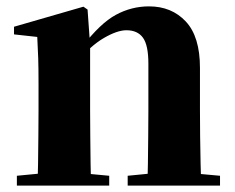

<svg xmlns="http://www.w3.org/2000/svg" viewBox="-20 -583 737 603"><path d="M33 0V-31L137 -41H216L323 -31V0ZM97 0Q99 -26 99.5 -68.5Q100 -111 100.5 -157Q101 -203 101 -238V-321Q101 -370 100 -400.5Q99 -431 97 -467L24 -475V-499L242 -562L255 -553L263 -441V-438V-238Q263 -203 263.5 -157Q264 -111 264.5 -68.5Q265 -26 266 0ZM381 0V-31L483 -41H561L671 -31V0ZM443 0Q444 -26 444.5 -68Q445 -110 445.5 -156Q446 -202 446 -238V-383Q446 -441 429 -464.5Q412 -488 377 -488Q348 -488 306 -463.5Q264 -439 223 -389L220 -436H238Q295 -510 344 -536.5Q393 -563 448 -563Q519 -563 563.5 -515.5Q608 -468 608 -370V-238Q608 -202 608.5 -156Q609 -110 610 -68Q611 -26 612 0Z"/></svg>

Font: Noto Serif SC ExtraLight Black
Style: Regular
Weight: 900
Version: Version 2.002-H1;hotconv 1.1.0;makeotfexe 2.6.0